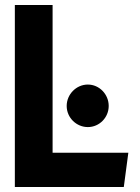

<svg xmlns="http://www.w3.org/2000/svg" viewBox="-20 -733 555 763"><path d="M245 -312C245 -265 284 -228 329 -228C375 -228 412 -266 412 -312C412 -358 375 -397 329 -397C283 -397 245 -358 245 -312ZM189 -126V-713H39V10H472L490 -126Z"/></svg>

Font: Bluebird
Style: SfBd
Weight: 700
Designer: Jasper
Foundry: Cannot Into Space Fonts
Version: Version 0.98